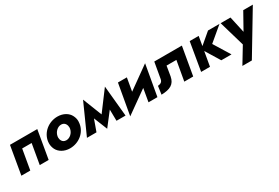

<svg xmlns="http://www.w3.org/2000/svg" viewBox="66 -1504 3953 2723"><g transform="rotate(-30 2042.0 -142.5)"><path d="M554 -460H107L28 0H174L231 -329H386L329 0H475Z M598 -231C597 -220 596 -208 596 -197C596 -165 604 -132 619 -101C651 -37 727 10 822 10C968 10 1094 -91 1112 -230C1114 -243 1115 -255 1115 -267C1115 -299 1107 -330 1091 -361C1060 -424 985 -471 889 -471C743 -471 618 -370 598 -231ZM752 -229C764 -294 819 -346 877 -346C879 -346 880 -346 881 -346C944 -344 961 -286 961 -253C961 -246 960 -238 959 -231C947 -166 891 -116 834 -116C833 -116 831 -116 830 -116C766 -118 750 -175 750 -207C750 -214 751 -222 752 -229Z M1586 0H1734L1686 -502L1448 -184L1325 -497L1102 0H1258L1326 -189L1415 32L1583 -185Z M2021 -460H1875L1786 43L2147 -214L2110 0H2256L2345 -504L1984 -246Z M2922 -460H2470L2424 -198C2415 -150 2383 -139 2343 -135L2324 -1C2467 -5 2543 -44 2565 -160L2592 -323H2753L2696 0H2842Z M3050 -460 2972 0H3117L3158 -235L3302 0H3469L3306 -265L3538 -460H3350L3171 -308L3197 -460Z M4084 -460H3927L3777 -192L3718 -460H3557L3679 -42L3521 219H3676Z"/></g></svg>

Font: Jost
Style: Bold Italic
Weight: 700
Italic angle: -5°
Version: Version 3.710